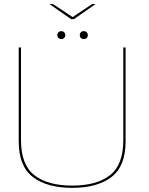

<svg xmlns="http://www.w3.org/2000/svg" viewBox="-20 -904 722 928"><path d="M329 4Q450 4 518.5 -48.2Q587 -100.5 587 -220.5V-674.5H576V-226.5Q576 -108 512 -57.5Q448 -7 329 -7Q210 -7 145.8 -57.5Q81.5 -108 81.5 -226.5V-674.5H70.5V-220.5Q70.5 -100.5 139 -48.2Q207.5 4 329 4ZM276.5 -715Q284.5 -715 290 -720.5Q295.5 -726 295.5 -734Q295.5 -742.5 290 -748Q284.5 -753.5 276.5 -753.5Q268 -753.5 262.5 -748Q257 -742.5 257 -734Q257 -726 262.5 -720.5Q268 -715 276.5 -715ZM384.5 -715Q393.5 -715 399 -720.5Q404.5 -726 404.5 -734Q404.5 -742.5 399 -748Q393.5 -753.5 384.5 -753.5Q376.5 -753.5 371 -748Q365.5 -742.5 365.5 -734Q365.5 -726 371 -720.5Q376.5 -715 384.5 -715ZM323.5 -811.5H337.5L442 -884.5H425.5L331 -821.5L236 -884.5H219Z"/></svg>

Font: Anybody SemiExpanded Thin
Style: Regular
Weight: 250
Width: 6
Version: Version 1.113;gftools[0.9.25]